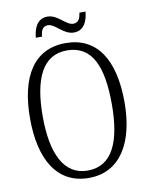

<svg xmlns="http://www.w3.org/2000/svg" viewBox="-96 -952 804 1031"><g transform="rotate(-10 306.0 -436.0)"><path d="M361 -773C417 -773 437 -824 441 -873H408C404 -846 396 -820 366 -820C325 -820 292 -882 234 -882C178 -882 158 -830 154 -781H188C190 -809 198 -836 229 -836C269 -836 303 -773 361 -773ZM305 10C473 10 563 -133 563 -358C563 -591 476 -725 306 -725C133 -725 48 -587 48 -359C48 -135 132 10 305 10ZM305 -30C176 -30 117 -155 117 -358C117 -564 174 -685 306 -685C444 -685 494 -564 494 -358C494 -154 439 -30 305 -30Z"/></g></svg>

Font: Noto Serif Myanmar Condensed Light
Style: Regular
Weight: 300
Width: 3
Designer: Ben Mitchell and the Monotype Design Team
Foundry: Monotype Imaging Inc.
Version: Version 2.106